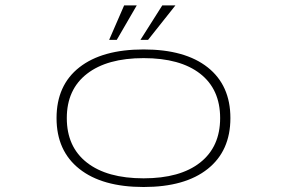

<svg xmlns="http://www.w3.org/2000/svg" viewBox="-20 -700 1090 730"><path d="M395 -548.5 452 -679.5H500L424 -548.5ZM514 -548.5 597 -679.5H647L543 -548.5ZM195 -251Q195 -376 281.8 -444Q368.5 -512 526 -512Q683.5 -512 769.8 -443.8Q856 -375.5 856 -251Q856 -126.5 769.8 -57.8Q683.5 11 526 11Q368.5 11 281.8 -57.8Q195 -126.5 195 -251ZM817 -251Q817 -360.5 741 -419.8Q665 -479 526 -479Q387.5 -479 310.8 -419.5Q234 -360 234 -251Q234 -141.5 310.5 -81.8Q387 -22 526 -22Q665 -22 741 -82Q817 -142 817 -251Z"/></svg>

Font: League Mono Extended Thin
Style: Regular
Weight: 100
Width: 9
Designer: Tyler Finck
Foundry: The League of Moveable Type / Tyler Finck
Version: Version 2.210